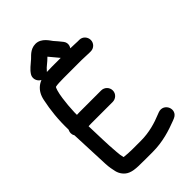

<svg xmlns="http://www.w3.org/2000/svg" viewBox="-258 -902 1049 1049"><g transform="rotate(-45 266.5 -377.5)"><path d="M169.4 -660C174.2 -664.9 181.3 -672.8 186 -677.7L199.3 -689C209.2 -697.5 216.5 -702.6 230.7 -717.1C246.2 -697.2 264 -678.7 278.1 -660.3C312.8 -607.9 384.3 -666.5 351 -711C339 -727 325.2 -742.3 313.4 -755.9C304.7 -765.9 280.2 -813 234 -813C190.8 -813 166.8 -777 157.5 -770.3C156.6 -769.8 155.3 -768.6 154.3 -767.7C146.3 -759.7 133.3 -750.7 125.3 -742.7L110.3 -727.7C107.5 -724.8 105.1 -721.1 102.6 -717.8C84.4 -694.3 94 -666.8 111.2 -654.2C125.9 -643.4 151.6 -640.1 169.4 -660ZM419 -659H406C387 -659 378.6 -661 350 -661H210C195 -661 180.5 -660.7 166.8 -660C104.1 -657.1 61.6 -625 49.5 -562.8C36.1 -500 28.5 -430.4 30.7 -353.8C28.4 -349.7 25 -339.5 25 -332C25 -324 25.9 -318.9 31.4 -309.1C34.5 -235.1 37.8 -150.4 41 -78.9C42.2 -51.8 46.5 -31.8 50.6 -13.5C56.4 11.7 74.2 36.7 100.7 47.2C132.9 60.9 182.9 56.7 215.5 58H268C348.3 58 414 36.1 468.3 15.2L480.6 10.1C535.4 -12.7 501.8 -93.8 444.8 -71.5L433.7 -67.2C389 -48.6 331.7 -31 268 -31C224.9 -31 176.3 -29.6 137.6 -34.9C137.6 -34.9 137.3 -35.3 136.7 -36.2C133.6 -49.1 131 -62.8 129.9 -83.8C124.1 -147.7 123.7 -218.7 121 -289.3C125.1 -289.6 132.9 -290 141 -290H308C331 -290 353 -308 353 -334C353 -358.8 332.8 -379 308 -379H141C132.9 -379 126.1 -378.7 120 -378.3V-397.6C121.2 -433.8 124.4 -466.7 128.8 -498.6C134.1 -537.9 143.6 -566.6 147.8 -567.9C159.3 -571 186.8 -572 210 -572H350C375.6 -572 381.6 -570 406 -570H419C443.3 -570 463 -589.7 463 -614C463 -637 445 -659 419 -659Z"/></g></svg>

Font: Just Breathe
Style: Bd
Weight: 400
Foundry: Cannot Into Space Fonts
Version: Version 0.72